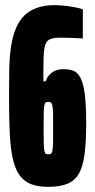

<svg xmlns="http://www.w3.org/2000/svg" viewBox="-20 -716 368 744"><path d="M167 8Q136 8 112.5 1.5Q89 -5 72.5 -19Q56 -33 45 -55Q32 -82 25.5 -122.5Q19 -163 17 -218.5Q15 -274 15 -346Q15 -401 16 -452.5Q17 -504 25 -549Q33 -594 52 -627Q65 -649 83.5 -664Q102 -679 129 -687.5Q156 -696 191 -696Q209 -696 228.5 -694Q248 -692 267 -688.5Q286 -685 301 -680V-567Q290 -568 274.5 -568.5Q259 -569 243.5 -569.5Q228 -570 215 -570Q190 -570 176 -565Q162 -560 156 -544Q150 -528 149 -494Q148 -460 148 -401H157Q161 -414 170 -424.5Q179 -435 193 -441.5Q207 -448 225 -448Q246 -448 262.5 -442.5Q279 -437 290.5 -417Q302 -397 308 -355Q314 -313 314 -239Q314 -166 307.5 -117.5Q301 -69 285 -42Q269 -15 240 -3.5Q211 8 167 8ZM167 -118Q173 -118 177 -120Q181 -122 183 -131.5Q185 -141 185.5 -162Q186 -183 186 -221Q186 -259 185.5 -279.5Q185 -300 182.5 -308.5Q180 -317 176.5 -319Q173 -321 167 -321Q161 -321 157.5 -319Q154 -317 152 -308.5Q150 -300 149.5 -279.5Q149 -259 149 -221Q149 -183 149.5 -162Q150 -141 152 -131.5Q154 -122 157.5 -120Q161 -118 167 -118Z"/></svg>

Font: Saira UltraCondensed Black
Style: Regular
Weight: 900
Width: 1
Designer: Hector Gatti with collaboration of the Omnibus-Type team
Foundry: Omnibus-Type
Version: Version 1.101